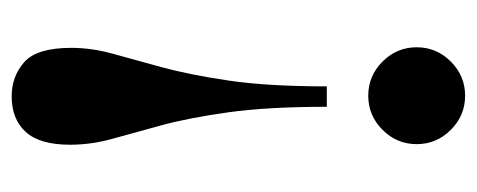

<svg xmlns="http://www.w3.org/2000/svg" viewBox="-264 -540 817 329"><g transform="rotate(-90 144.5 -375.5)"><path d="M126 -224Q126 -325 116.5 -393Q107 -461 94 -508.5Q81 -556 71 -592Q61 -628 61 -664Q61 -716 83 -740Q105 -764 144 -764Q178 -764 202.5 -742.5Q227 -721 227 -662Q227 -627 217 -591Q207 -555 194 -507.5Q181 -460 171 -392.5Q161 -325 161 -224ZM145 13Q111 13 86.5 -11.5Q62 -36 62 -70Q62 -104 86.5 -128.5Q111 -153 145 -153Q179 -153 203.5 -128.5Q228 -104 228 -70Q228 -36 203.5 -11.5Q179 13 145 13Z"/></g></svg>

Font: Libre Bodoni SemiBold
Style: Regular
Weight: 600
Designer: Pablo Impallari, Rodrigo Fuenzalida
Foundry: Impallari Type
Version: Version 2.005;gftools[0.9.23]